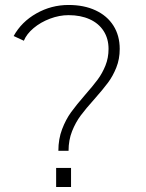

<svg xmlns="http://www.w3.org/2000/svg" viewBox="-20 -753 587 773"><path d="M266 0H206V-77H266ZM256 -733Q318.5 -733 365 -711.2Q411.5 -689.5 436.8 -649.5Q462 -609.5 462 -556Q462 -515 448.2 -480.8Q434.5 -446.5 414.5 -419.8Q394.5 -393 360.5 -354.5Q325.5 -315.5 305 -288Q284.5 -260.5 270.2 -224.8Q256 -189 256 -146H215Q215 -193.5 230 -232.8Q245 -272 266 -301Q287 -330 323 -371.5Q355 -408 373.5 -433Q392 -458 404.5 -489Q417 -520 417 -556Q417 -597.5 397.2 -628.2Q377.5 -659 341 -675.5Q304.5 -692 256 -692Q219 -692 181.2 -677.8Q143.5 -663.5 115.2 -639.8Q87 -616 76 -589L35 -608Q66.5 -665 126.5 -699Q186.5 -733 256 -733Z"/></svg>

Font: Public Sans VF
Style: Regular
Weight: 400
Designer: Pablo Impallari, Rodrigo Fuenzalida (Modified by Dan O. Williams and USWDS)
Version: Version 1.003